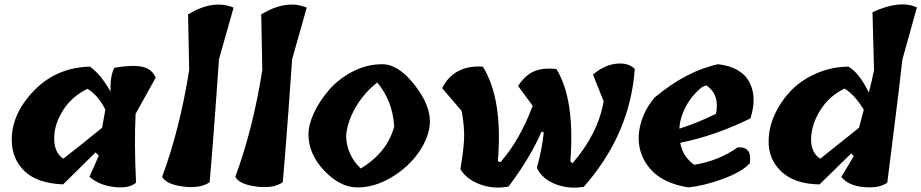

<svg xmlns="http://www.w3.org/2000/svg" viewBox="-20 -861 4232 882"><path d="M695 -504 603 -338Q596 -201 605 -22Q574 6 504.5 -2Q435 -10 391 -49L434 -146L419 -161Q299 -43 270 -14Q151 -19 93 -74.5Q35 -130 34 -217Q33 -338 136 -444.5Q239 -551 393 -555Q441 -522 488 -440Q485 -513 506 -550Q590 -564 634.5 -554Q679 -544 695 -504ZM271 -132Q357 -199 449 -274L464 -357Q433 -421 382 -453Q311 -419 270 -355Q229 -291 229 -225Q229 -159 271 -132Z M849 -539 844 -795Q960 -865 1053 -826L986 -589Q985 -570 969 -351.5Q953 -133 943 -24Q901 6 822 -4Q743 -14 725 -49Q806 -268 849 -539Z M1185 -539 1180 -795Q1296 -865 1389 -826L1322 -589Q1321 -570 1305 -351.5Q1289 -133 1279 -24Q1237 6 1158 -4Q1079 -14 1061 -49Q1142 -268 1185 -539Z M1397 -244Q1397 -289 1423 -344Q1449 -399 1492.5 -449Q1536 -499 1600.5 -532.5Q1665 -566 1736.5 -566Q1808 -566 1880.5 -476Q1953 -386 1955 -306Q1955 -237 1906.5 -165.5Q1858 -94 1779.5 -47Q1701 0 1622 0Q1543 0 1470 -76.5Q1397 -153 1397 -244ZM1713 -482Q1653 -435 1614.5 -369.5Q1576 -304 1570 -238Q1572 -149 1637 -87Q1760 -161 1791 -281Q1783 -399 1713 -482Z M2600 -120 2610 -111Q2728 -248 2753 -396L2704 -518Q2753 -561 2808.5 -568Q2864 -575 2896 -545Q2875 -245 2662 -3Q2595 9 2533 -14.5Q2471 -38 2446 -90Q2469 -169 2478 -252L2468 -257Q2415 -135 2316 -4Q2246 9 2184 -14.5Q2122 -38 2095 -84Q2110 -173 2112 -225Q2114 -277 2101 -351L2011 -456Q2065 -563 2198 -555Q2291 -405 2267 -120L2279 -116Q2368 -217 2427 -375L2360 -466Q2390 -513 2430.5 -532Q2471 -551 2536 -544Q2622 -404 2600 -120Z M3279 -566Q3386 -553 3422.5 -483.5Q3459 -414 3427 -317Q3267 -238 3105 -205Q3115 -143 3169 -104Q3281 -122 3369 -184Q3437 -188 3424 -110Q3385 -70 3300.5 -39Q3216 -8 3142 0Q3025 -19 2968 -84Q2911 -149 2914 -237Q2920 -333 2987 -413Q3133 -535 3279 -566ZM3224 -469 3205 -461Q3157 -422 3130 -370.5Q3103 -319 3101 -270Q3176 -293 3269 -338Q3287 -428 3224 -469Z M3995 -539 3988 -805Q4114 -863 4192 -827L4125 -586Q4111 -456 4087.5 -273.5Q4064 -91 4056 -22Q4019 5 3948 -1.5Q3877 -8 3845 -48L3902 -144L3890 -156Q3752 -21 3745 -14Q3631 -15 3569.5 -73Q3508 -131 3511 -217Q3512 -277 3539.5 -336.5Q3567 -396 3613.5 -444.5Q3660 -493 3729.5 -523.5Q3799 -554 3877 -555Q3927 -527 3971 -436Q3985 -487 3995 -539ZM3926 -274 3948 -357Q3905 -427 3860 -454Q3790 -421 3749 -356Q3708 -291 3706 -225.5Q3704 -160 3748 -132Q3888 -243 3926 -274Z"/></svg>

Font: Tillana
Style: Bold
Weight: 700
Designer: Lipi Raval (Devanagari, Latin), Jonny Pinhorn (Latin)
Foundry: Indian Type Foundry
Version: Version 2.002;PS 1.0;hotconv 1.0.79;makeotf.lib2.5.61930; tt